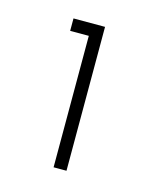

<svg xmlns="http://www.w3.org/2000/svg" viewBox="-60 -746 308 388"><g transform="rotate(15 94.0 -551.5)"><path d="M48 -676V-702H114V-401H87V-676Z"/></g></svg>

Font: Josefin Sans
Style: Regular
Weight: 400
Designer: Santiago Orozco
Foundry: Typemade
Version: Version 1.0